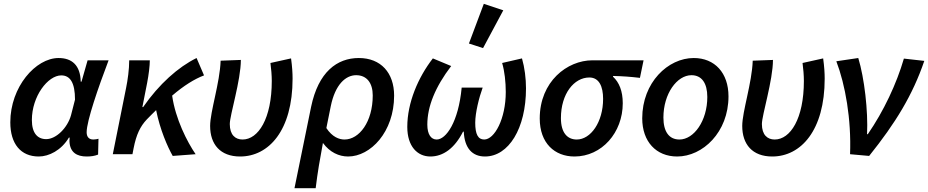

<svg xmlns="http://www.w3.org/2000/svg" viewBox="-20 -808 4863 1006"><path d="M183 12C236 12 301 -20 341 -87H345C344 -79 344 -70 344 -66C347 -9 383 12 434 12C458 12 476 9 494 2L496 -81C488 -79 480 -77 469 -77C446 -77 434 -91 434 -115C434 -174 495 -350 549 -492H439L407 -380H403C401 -467 356 -504 287 -504C167 -504 34 -353 34 -167C34 -54 89 12 183 12ZM222 -79C177 -79 147 -110 147 -179C147 -304 231 -413 301 -413C348 -413 373 -374 373 -286L352 -204C334 -139 275 -79 222 -79Z M571 0H674L680 -31C694 -103 715 -146 749 -182C766 -199 782 -216 798 -231C818 -130 858 -38 885 9L1005 0C961 -64 899 -185 882 -307C944 -360 999 -394 1049 -413L1010 -504C914 -457 813 -367 730 -247H726L751 -374C759 -415 765 -463 765 -492H657C657 -444 649 -388 641 -349Z M1238 12C1388 12 1513 -124 1513 -396C1513 -425 1511 -458 1505 -502L1397 -478C1401 -450 1404 -412 1404 -384C1404 -186 1333 -77 1251 -77C1213 -77 1184 -101 1184 -158C1184 -205 1242 -387 1242 -494L1136 -490C1132 -374 1081 -223 1081 -148C1081 -52 1134 12 1238 12Z M1523 178H1634C1644 95 1656 27 1672 -59C1708 -10 1756 12 1804 12C1921 12 2045 -116 2045 -307C2045 -426 1976 -504 1860 -504C1746 -504 1648 -431 1610 -248ZM1785 -77C1757 -77 1721 -90 1690 -137L1713 -251C1736 -365 1791 -414 1846 -414C1902 -414 1933 -373 1933 -308C1933 -169 1862 -77 1785 -77Z M2235 12C2302 12 2362 -31 2406 -118H2410C2414 -31 2455 12 2521 12C2645 12 2736 -135 2736 -345C2736 -397 2729 -453 2715 -502L2611 -478C2624 -434 2630 -378 2630 -326C2630 -185 2571 -77 2517 -77C2485 -77 2470 -104 2470 -165C2470 -217 2490 -297 2509 -349H2399C2382 -168 2317 -77 2268 -77C2239 -77 2219 -103 2219 -155C2219 -251 2261 -353 2344 -462L2248 -502C2171 -403 2114 -270 2114 -143C2114 -41 2167 12 2235 12ZM2511 -556 2617 -754 2515 -788 2437 -580Z M2990 12C3133 12 3243 -113 3243 -267C3243 -331 3224 -377 3192 -406V-410C3240 -409 3283 -406 3333 -400L3352 -492H3084C2952 -492 2808 -381 2808 -187C2808 -58 2886 12 2990 12ZM3002 -77C2953 -77 2919 -112 2919 -189C2919 -317 2988 -402 3068 -402C3119 -402 3140 -355 3140 -290C3140 -168 3075 -77 3002 -77Z M3528 12C3662 12 3797 -115 3797 -303C3797 -426 3725 -504 3615 -504C3480 -504 3345 -376 3345 -188C3345 -66 3418 12 3528 12ZM3540 -77C3485 -77 3456 -119 3456 -192C3456 -317 3527 -414 3603 -414C3657 -414 3686 -372 3686 -300C3686 -175 3616 -77 3540 -77Z M4026 12C4176 12 4301 -124 4301 -396C4301 -425 4299 -458 4293 -502L4185 -478C4189 -450 4192 -412 4192 -384C4192 -186 4121 -77 4039 -77C4001 -77 3972 -101 3972 -158C3972 -205 4030 -387 4030 -494L3924 -490C3920 -374 3869 -223 3869 -148C3869 -52 3922 12 4026 12Z M4434 0 4534 9C4672 -163 4762 -310 4823 -489L4716 -501C4678 -370 4610 -225 4527 -105H4523C4529 -226 4509 -399 4477 -504L4362 -487C4409 -364 4441 -184 4434 0Z"/></svg>

Font: Source Sans Pro Semibold
Style: Italic
Weight: 600
Italic angle: -11°
Designer: Paul D. Hunt
Foundry: Adobe Systems Incorporated
Version: Version 3.006;hotconv 1.0.111;makeotfexe 2.5.65597